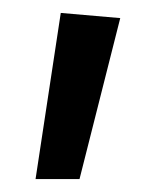

<svg xmlns="http://www.w3.org/2000/svg" viewBox="-20 -728 240 297"><path d="M74 -708 166 -700 103 -451H35Z"/></svg>

Font: Maitree Medium
Style: Regular
Weight: 500
Designer: CadsonDemak Team
Foundry: CadsonDemak
Version: Version 1.000